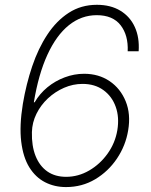

<svg xmlns="http://www.w3.org/2000/svg" viewBox="-20 -757 618 787"><path d="M250.5 9.8Q203.6 9.8 164.8 -10Q126 -29.8 100.3 -71Q74.7 -112.3 66.9 -177Q59.1 -241.7 73.7 -331.5Q87.4 -412.6 112.1 -485.6Q136.7 -558.6 174.1 -615.2Q211.4 -671.9 262 -704.6Q312.5 -737.3 377 -737.3Q433.6 -737.3 473.4 -713.1Q513.2 -689 532.7 -646Q552.2 -603 548.3 -546.9H503.4Q506.3 -612.3 474.4 -653.6Q442.4 -694.8 376.5 -694.8Q313.5 -694.8 262.2 -653.6Q210.9 -612.3 174.3 -532.5Q137.7 -452.6 118.7 -337.4L122.1 -337.9Q142.6 -373 174.3 -399.2Q206.1 -425.3 245.1 -439.9Q284.2 -454.6 324.7 -454.6Q384.3 -454.6 429 -424.6Q473.6 -394.5 495.1 -342Q516.6 -289.6 505.4 -223.1Q495.1 -160.2 459.5 -107.2Q423.8 -54.2 370.1 -22.2Q316.4 9.8 250.5 9.8ZM251 -32.2Q300.8 -32.2 345.5 -58.1Q390.1 -84 421.1 -127.4Q452.1 -170.9 460.9 -223.1Q469.7 -276.4 454.3 -319.3Q439 -362.3 403.8 -387.7Q368.7 -413.1 318.4 -413.1Q279.3 -413.1 242.7 -397.2Q206.1 -381.3 176.5 -353.8Q147 -326.2 129.4 -290.5Q111.8 -254.9 110.8 -215.3Q109.4 -159.2 125.7 -117.9Q142.1 -76.7 173.8 -54.4Q205.6 -32.2 251 -32.2Z"/></svg>

Font: Inter 16pt ExtraLight
Style: Italic
Weight: 250
Italic angle: -9.3988°
Version: Version 4.001;git-66647c0bb